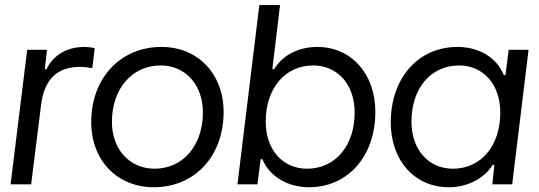

<svg xmlns="http://www.w3.org/2000/svg" viewBox="-20 -748 2188 779"><path d="M22.9 0H106.4L146.5 -321.3C159.2 -425.3 211.4 -476.6 304.2 -476.6C318.8 -476.6 335.9 -475.1 354.5 -471.7L364.3 -552.2C354.5 -555.7 333.5 -557.6 322.8 -557.6C253.9 -557.6 196.8 -526.4 168.5 -466.8H161.6L170.9 -545.9H90.3Z M604 11.7C769.5 11.7 887.2 -113.8 887.2 -293.5C887.2 -448.7 782.7 -557.6 635.3 -557.6C468.8 -557.6 350.1 -431.6 350.1 -252.4C350.1 -97.2 455.6 11.7 604 11.7ZM434.1 -253.9C434.1 -388.2 516.1 -482.4 631.8 -482.4C732.4 -482.4 803.2 -403.8 803.2 -292C803.2 -157.7 722.2 -63.5 607.4 -63.5C505.9 -63.5 434.1 -141.6 434.1 -253.9Z M1233.9 11.7C1391.6 11.7 1502.9 -114.3 1502.9 -294.4C1502.9 -448.7 1404.8 -557.6 1267.6 -557.6C1192.9 -557.6 1127 -525.4 1092.3 -467.3H1085L1116.2 -727.5H1032.2L943.4 0H1024.4L1037.6 -102.1H1044.4C1074.2 -31.7 1147 11.7 1233.9 11.7ZM1058.1 -254.4C1058.1 -389.6 1136.7 -482.4 1250.5 -482.4C1349.6 -482.4 1418.9 -405.3 1418.9 -291.5C1418.9 -155.8 1339.8 -63.5 1225.6 -63.5C1127 -63.5 1058.1 -140.6 1058.1 -254.4Z M1801.3 11.7C1870.6 11.7 1940.9 -19 1979 -78.6H1985.8L1977.5 0H2058.1L2124.5 -545.9H2043.9L2030.8 -443.4H2023.9C1994.1 -517.1 1920.9 -557.6 1835.9 -557.6C1677.2 -557.6 1565.4 -431.6 1565.4 -251.5C1565.4 -95.7 1663.1 11.7 1801.3 11.7ZM1649.4 -254.4C1649.4 -390.1 1728 -482.4 1842.8 -482.4C1940.9 -482.4 2009.8 -405.3 2009.8 -291.5C2009.8 -156.2 1931.6 -63.5 1817.4 -63.5C1718.8 -63.5 1649.4 -140.6 1649.4 -254.4Z"/></svg>

Font: Guggenheim Sans Display
Style: Italic
Weight: 400
Italic angle: -7°
Designer: Modified by Tom Baber under direction of Pentagram Design 2023
Foundry: rsms
Version: Version 1.001;Glyphs 3.1.2 (3151)